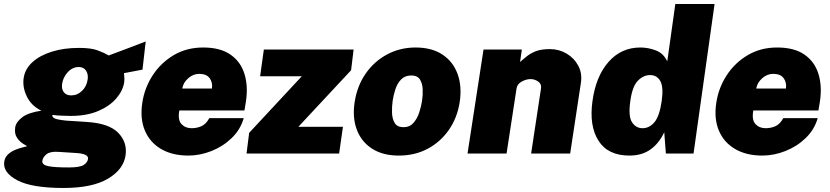

<svg xmlns="http://www.w3.org/2000/svg" viewBox="-57 -763 4122 954"><path d="M258 171Q101.5 171 29 132.8Q-43.5 94.5 -36 41Q-32.5 18 -16.5 3.5Q-0.5 -11 19.8 -19Q40 -27 56.8 -31Q73.5 -35 78 -36.5Q73 -39.5 56.8 -49.5Q40.5 -59.5 27.2 -79.2Q14 -99 18.5 -130Q22.5 -156.5 53 -180Q83.5 -203.5 148.5 -213Q99 -237 76.5 -283.2Q54 -329.5 60.5 -375Q67 -420 103.8 -453.8Q140.5 -487.5 200.2 -506.2Q260 -525 336 -525Q395 -525 427.5 -513Q460 -501 483.5 -487.5Q517.5 -500.5 569.8 -519.8Q622 -539 667 -557L651 -417L559 -399.5Q562.5 -373 560 -354Q554 -313 521.2 -274.5Q488.5 -236 431.2 -211.5Q374 -187 294 -187Q278.5 -187 256.8 -188Q235 -189 225.5 -189.5Q214.5 -190.5 208.2 -191.8Q202 -193 203 -187.5Q205.5 -175.5 225.8 -170.8Q246 -166 273 -163.5Q290 -162 318 -160.8Q346 -159.5 375 -157Q485 -150 530.5 -103Q576 -56 567 8Q557 79 479.2 125Q401.5 171 258 171ZM296.5 -289Q327.5 -289 350.8 -311.8Q374 -334.5 378.5 -368Q382.5 -393 370.8 -411.5Q359 -430 334.5 -430Q303.5 -430 280 -404.8Q256.5 -379.5 251.5 -346Q248 -321 260 -305Q272 -289 296.5 -289ZM284.5 69Q339 69 358.5 56.8Q378 44.5 380.5 26Q383.5 2 325 -2.5L231.5 -8.5Q191 -11 173.5 3.8Q156 18.5 153.5 35.5Q150.5 56 182 62.5Q213.5 69 284.5 69Z M879 10Q799 10 743.2 -22.8Q687.5 -55.5 662.8 -114.5Q638 -173.5 650 -252Q661 -326 701.5 -388.5Q742 -451 806.2 -489Q870.5 -527 952.5 -527Q1037 -527 1087.8 -492Q1138.5 -457 1157.5 -396.2Q1176.5 -335.5 1165 -259L1157.5 -214H834Q825.5 -167.5 844.5 -146.8Q863.5 -126 895 -126Q921.5 -126 944 -136Q966.5 -146 983 -176H1154Q1137.5 -118.5 1094 -76.8Q1050.5 -35 993.5 -12.5Q936.5 10 879 10ZM848.5 -323H996Q1000.5 -352.5 985 -374.2Q969.5 -396 932.5 -396Q903 -396 878.2 -374.2Q853.5 -352.5 848.5 -323Z M1168 0 1181 -103 1442.5 -384H1235.5L1254 -517H1700L1687.5 -414L1425.5 -133H1647L1628 0Z M1924.5 10Q1845.5 10 1792.2 -24Q1739 -58 1716.2 -117.8Q1693.5 -177.5 1705 -255Q1717.5 -336.5 1760.2 -397.8Q1803 -459 1867.2 -493Q1931.5 -527 2007.5 -527Q2088.5 -527 2141.5 -491.8Q2194.5 -456.5 2216.8 -395Q2239 -333.5 2227 -255Q2215 -178 2173.8 -118.2Q2132.5 -58.5 2068.8 -24.2Q2005 10 1924.5 10ZM1948 -131Q1978.5 -131 1997.2 -152.2Q2016 -173.5 2026 -204Q2036 -234.5 2040 -262Q2044.5 -290 2043.2 -319.2Q2042 -348.5 2029.5 -368.2Q2017 -388 1986.5 -388Q1955 -388 1936 -368.2Q1917 -348.5 1907.5 -319.2Q1898 -290 1894 -262Q1890 -234.5 1890.8 -204Q1891.5 -173.5 1904 -152.2Q1916.5 -131 1948 -131Z M2266 0 2345.5 -517H2536L2527 -455Q2545.5 -471.5 2564.2 -486Q2583 -500.5 2609 -509.8Q2635 -519 2675.5 -519Q2720.5 -519 2758.2 -496.8Q2796 -474.5 2816.5 -436Q2837 -397.5 2829 -349L2776 0H2582L2631 -323Q2635 -345 2617.5 -357.5Q2600 -370 2579 -370Q2557.5 -370 2535 -357.5Q2512.5 -345 2509.5 -323L2460 0Z M3070.5 10Q2963.5 10 2916.5 -64.2Q2869.5 -138.5 2887 -262Q2904 -384.5 2967 -455.8Q3030 -527 3125 -527Q3163.5 -527 3201.8 -512.5Q3240 -498 3258.5 -458L3298.5 -743H3493.5L3389 0H3251.5L3243.5 -106Q3218.5 -52 3176 -21Q3133.5 10 3070.5 10ZM3135.5 -126Q3169.5 -126 3194.8 -155.8Q3220 -185.5 3231 -262Q3240.5 -331 3223.8 -360.5Q3207 -390 3173 -390Q3140 -390 3112.5 -362Q3085 -334 3075 -262Q3064 -185.5 3083.2 -155.8Q3102.5 -126 3135.5 -126Z M3731 10Q3651 10 3595.2 -22.8Q3539.5 -55.5 3514.8 -114.5Q3490 -173.5 3502 -252Q3513 -326 3553.5 -388.5Q3594 -451 3658.2 -489Q3722.5 -527 3804.5 -527Q3889 -527 3939.8 -492Q3990.5 -457 4009.5 -396.2Q4028.5 -335.5 4017 -259L4009.5 -214H3686Q3677.5 -167.5 3696.5 -146.8Q3715.5 -126 3747 -126Q3773.5 -126 3796 -136Q3818.5 -146 3835 -176H4006Q3989.5 -118.5 3946 -76.8Q3902.5 -35 3845.5 -12.5Q3788.5 10 3731 10ZM3700.5 -323H3848Q3852.5 -352.5 3837 -374.2Q3821.5 -396 3784.5 -396Q3755 -396 3730.2 -374.2Q3705.5 -352.5 3700.5 -323Z"/></svg>

Font: Public Sans Black
Style: Italic
Weight: 900
Italic angle: -8°
Designer: The Public Sans project authors (U.S. Web Design System). Libre Franklin designed by Pablo Impallari and Rodrigo Fuenzal
Version: Version 1.007; ttfautohint (v1.8.1) -l 8 -r 50 -G 200 -x 14 